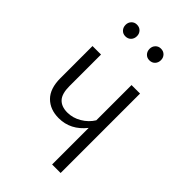

<svg xmlns="http://www.w3.org/2000/svg" viewBox="-225 -817 894 894"><g transform="rotate(45 222.0 -370.0)"><path d="M359 -523V0H303V-241Q250 -174 172 -174Q115 -174 80.5 -208.5Q46 -243 46 -312V-523H102V-315Q102 -265 122.5 -243Q143 -221 182 -221Q218 -221 251 -240.5Q284 -260 303 -291V-523ZM160 -702Q160 -685 149.5 -674Q139 -663 122 -663Q106 -663 95.5 -674Q85 -685 85 -702Q85 -718 95.5 -729Q106 -740 122 -740Q139 -740 149.5 -729Q160 -718 160 -702ZM318 -702Q318 -685 307.5 -674Q297 -663 280 -663Q264 -663 253.5 -674Q243 -685 243 -702Q243 -718 253.5 -729Q264 -740 280 -740Q297 -740 307.5 -729Q318 -718 318 -702Z"/></g></svg>

Font: Fira Sans Extra Condensed Light
Style: Regular
Weight: 300
Width: 1
Designer: Carrois Corporate & Edenspiekermann AG
Foundry: Carrois Corporate GbR & Edenspiekermann AG
Version: Version 4.203